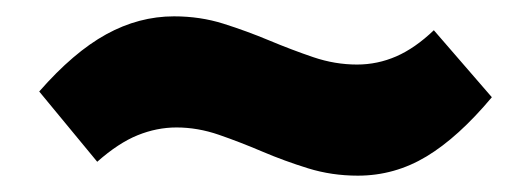

<svg xmlns="http://www.w3.org/2000/svg" viewBox="-20 -422 650 235"><path d="M418 -207Q386 -207 357 -216Q328 -225 301 -236.5Q274 -248 248 -257Q222 -266 196 -266Q172 -266 148.5 -256.5Q125 -247 99 -224L28 -310Q70 -358 110 -380Q150 -402 193 -402Q225 -402 253.5 -393Q282 -384 309.5 -372.5Q337 -361 363.5 -352Q390 -343 417 -343Q442 -343 465 -353Q488 -363 511 -385L582 -303Q541 -254 502 -230.5Q463 -207 418 -207Z"/></svg>

Font: Yaldevi ExtraLight
Style: Bold
Weight: 700
Version: Version 1.100